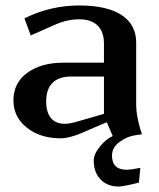

<svg xmlns="http://www.w3.org/2000/svg" viewBox="-20 -495 577 698"><path d="M268.1 -475.1Q368.7 -475.1 421.9 -440.4Q475.1 -405.8 475.1 -339.8V-112.8Q475.1 -76.7 490.2 -24.9L496.1 -6.8L475.1 -3.9Q444.8 -0.5 416 20Q387.2 40.5 387.2 69.8Q387.2 122.1 439.9 122.1Q457 122.1 490.2 115.2L484.9 168.9Q428.2 183.1 411.1 183.1Q370.6 183.1 345.7 157.5Q320.8 131.8 320.8 88.9Q320.8 64.9 343.8 37.1Q366.7 9.3 389.2 0V-2L368.2 -50.8L280.8 -13.2Q232.4 7.8 201.2 7.8Q126 7.8 77.4 -31Q28.8 -69.8 28.8 -129.9Q28.8 -193.8 79.3 -230.5Q129.9 -267.1 210 -267.1H357.9V-336.9Q357.9 -379.9 334.7 -402.3Q311.5 -424.8 268.1 -424.8Q223.6 -424.8 179.2 -404.8L91.8 -366.2L68.8 -428.2Q162.6 -475.1 268.1 -475.1ZM357.9 -81.1V-216.8H238.8Q193.8 -216.8 170.9 -193.8Q147.9 -170.9 147.9 -127Q147.9 -86.4 165.3 -65.7Q182.6 -44.9 215.8 -44.9Q230.5 -44.9 252.9 -50.8Z"/></svg>

Font: Resagokr
Style: Bold
Weight: 600
Designer: gluk
Foundry: gluk
Version: Version 0.95